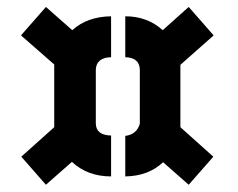

<svg xmlns="http://www.w3.org/2000/svg" viewBox="-20 -627 671 541"><path d="M40 -185.5 109.4 -106.4 182.6 -170.9Q226.6 -129.9 293 -129.9V-245.1Q251 -246.1 250 -278.3V-431.6Q252 -464.8 293 -465.8V-581.1Q225.6 -580.1 183.6 -542L109.4 -607.4L39.1 -527.3L132.8 -445.3V-268.6ZM333 -129.9Q398.4 -130.9 439.5 -169.9L511.7 -106.4L581.1 -185.5L488.3 -268.6V-444.3L582 -527.3L511.7 -607.4L438.5 -542Q395.5 -581.1 333 -581.1V-465.8Q373 -464.8 374 -430.7V-278.3Q365.2 -248 333 -244.1Z"/></svg>

Font: Post No Bills Colombo ExtraBold
Style: Regular
Weight: 800
Designer: Kosala Senevirathne, Siva Puranthara, Lasantha Premarathna, Tharique Azeez
Foundry: Mooniak
Version: Version 1.220 ; ttfautohint (v1.6)